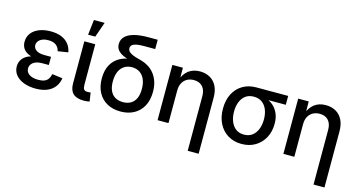

<svg xmlns="http://www.w3.org/2000/svg" viewBox="-94 -1172 3374 1797"><g transform="rotate(15 1593.0 -273.0)"><path d="M266.1 10.3Q202.6 10.3 152.1 -8.5Q101.6 -27.3 72.3 -62.5Q43 -97.7 43 -146.5Q43 -174.8 54.9 -199.7Q66.9 -224.6 92 -243.7Q117.2 -262.7 157.2 -273.2Q197.3 -283.7 252.9 -283.7H329.6V-235.4H264.6Q229.5 -235.4 203.9 -225.3Q178.2 -215.3 164.1 -197Q149.9 -178.7 149.9 -154.3Q149.9 -118.7 181.6 -97.2Q213.4 -75.7 269 -75.7Q305.2 -75.7 328.6 -85.4Q352.1 -95.2 365 -114.5Q377.9 -133.8 383.3 -161.6L484.4 -147.9Q476.6 -97.7 448.7 -62.3Q420.9 -26.9 375 -8.3Q329.1 10.3 266.1 10.3ZM255.9 -257.8Q200.2 -257.8 161.6 -267.6Q123 -277.3 99.1 -294.7Q75.2 -312 64.5 -335.7Q53.7 -359.4 53.7 -386.2Q53.7 -435.5 80.8 -470.9Q107.9 -506.3 156.2 -525.4Q204.6 -544.4 267.1 -544.4Q326.7 -544.4 370.1 -526.9Q413.6 -509.3 440.2 -476.6Q466.8 -443.8 475.6 -397L376 -381.3Q368.7 -417 341.8 -437.7Q314.9 -458.5 266.6 -458.5Q217.8 -458.5 188.2 -437.3Q158.7 -416 158.7 -382.8Q158.7 -353.5 185.8 -334Q212.9 -314.5 267.1 -314.5H329.6V-257.8Z M731.9 2.4Q660.2 2.4 626.7 -29.8Q593.3 -62 593.3 -126.5V-535.6H699.2V-144.5Q699.2 -111.8 708.7 -98.9Q718.3 -85.9 745.1 -85.9Q755.4 -85.9 762 -86.7Q768.6 -87.4 773.9 -88.9L787.1 -3.9Q776.9 -1.5 762.2 0.5Q747.6 2.4 731.9 2.4ZM611.3 -604.5 628.4 -751.5H732.4L680.7 -604.5Z M1088.9 11.7Q1014.6 11.7 958.7 -18.8Q902.8 -49.3 871.8 -106.7Q840.8 -164.1 840.8 -243.2Q840.8 -323.2 871.8 -377.9Q902.8 -432.6 958.7 -460.9Q1014.6 -489.3 1088.4 -489.3V-466.3Q1047.4 -474.6 1014.4 -485.4Q981.4 -496.1 958.5 -511.2Q935.5 -526.4 923.3 -547.1Q911.1 -567.9 911.1 -595.7Q911.1 -637.2 938.7 -666.5Q966.3 -695.8 1022.2 -711.7Q1078.1 -727.5 1161.6 -727.5H1252.9V-637.2H1143.1Q1098.6 -637.2 1070.8 -631.3Q1043 -625.5 1030 -613.3Q1017.1 -601.1 1017.1 -583Q1017.1 -566.9 1026.4 -555.2Q1035.6 -543.5 1053 -533.9Q1070.3 -524.4 1095.9 -516.4Q1121.6 -508.3 1154.8 -500Q1190.4 -490.2 1223.1 -470.2Q1255.9 -450.2 1281.2 -418.9Q1306.6 -387.7 1321.5 -344.2Q1336.4 -300.8 1336.4 -244.6Q1336.4 -164.1 1305.4 -106.7Q1274.4 -49.3 1218.5 -18.8Q1162.6 11.7 1088.9 11.7ZM1088.4 -79.1Q1132.3 -79.1 1163.8 -97.4Q1195.3 -115.7 1212.2 -152.3Q1229 -189 1229 -243.2Q1229 -297.9 1211.9 -336.7Q1194.8 -375.5 1163.3 -396.2Q1131.8 -417 1088.4 -417Q1045.4 -417 1013.7 -396.5Q981.9 -376 964.8 -336.9Q947.8 -297.9 947.8 -243.2Q947.8 -188.5 964.6 -152.1Q981.4 -115.7 1013.2 -97.4Q1044.9 -79.1 1088.4 -79.1Z M1552.2 -314.5V0H1446.3V-535.6H1548.3L1549.3 -403.8H1533.7Q1558.1 -476.1 1603.3 -510Q1648.4 -543.9 1712.9 -543.9Q1767.6 -543.9 1809.8 -520.5Q1852.1 -497.1 1875.5 -451.4Q1898.9 -405.8 1898.9 -338.4V204.1H1793V-325.2Q1793 -385.3 1762.7 -418Q1732.4 -450.7 1678.7 -450.7Q1642.6 -450.7 1614 -435.3Q1585.4 -419.9 1568.8 -389.6Q1552.2 -359.4 1552.2 -314.5Z M2261.2 11.7Q2185.5 11.7 2128.7 -23.2Q2071.8 -58.1 2040.5 -119.9Q2009.3 -181.6 2009.3 -263.7Q2009.3 -345.7 2040.5 -406.7Q2071.8 -467.8 2128.4 -501.7Q2185.1 -535.6 2260.7 -535.6H2568.4V-449.7H2343.8L2260.7 -445.8Q2213.4 -445.8 2181.4 -422.1Q2149.4 -398.4 2133.1 -357.4Q2116.7 -316.4 2116.7 -263.7Q2116.7 -211.4 2133.1 -169.4Q2149.4 -127.4 2181.4 -103Q2213.4 -78.6 2261.2 -78.6Q2309.1 -78.6 2341.3 -103.3Q2373.5 -127.9 2389.9 -169.7Q2406.2 -211.4 2406.2 -263.7Q2406.2 -316.4 2389.9 -357.4Q2373.5 -398.4 2341.3 -422.1Q2309.1 -445.8 2261.2 -445.8V-479Q2315.9 -479 2362.1 -464.8Q2408.2 -450.7 2441.9 -422.4Q2475.6 -394 2494.6 -351.1Q2513.7 -308.1 2513.7 -250Q2513.7 -175.3 2482.2 -116Q2450.7 -56.6 2394 -22.5Q2337.4 11.7 2261.2 11.7Z M2771.5 -314.5V0H2665.5V-535.6H2767.6L2768.6 -403.8H2752.9Q2777.3 -476.1 2822.5 -510Q2867.7 -543.9 2932.1 -543.9Q2986.8 -543.9 3029.1 -520.5Q3071.3 -497.1 3094.7 -451.4Q3118.2 -405.8 3118.2 -338.4V204.1H3012.2V-325.2Q3012.2 -385.3 2981.9 -418Q2951.7 -450.7 2897.9 -450.7Q2861.8 -450.7 2833.3 -435.3Q2804.7 -419.9 2788.1 -389.6Q2771.5 -359.4 2771.5 -314.5Z"/></g></svg>

Font: Inter 20pt Medium
Style: Regular
Weight: 500
Version: Version 4.001;git-66647c0bb